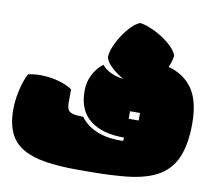

<svg xmlns="http://www.w3.org/2000/svg" viewBox="-101 -1086 1377 1232"><g transform="rotate(10 587.5 -469.5)"><path d="M483 29Q364 29 275 15.5Q186 2 126.5 -32Q67 -66 37.5 -127Q8 -188 8 -282Q8 -323 15.5 -368Q23 -413 35.5 -453.5Q48 -494 63 -519Q116 -530 169 -526.5Q222 -523 269.5 -509Q317 -495 351 -472V-382Q351 -354 359.5 -339Q368 -324 391.5 -318Q415 -312 458 -312Q499 -256 570.5 -228Q642 -200 738 -204L739 -226Q598 -225 518 -287.5Q438 -350 438 -477Q438 -534 461.5 -581.5Q485 -629 528 -663Q554 -633 591 -616.5Q628 -600 669 -596Q624 -621 589 -654Q554 -687 548 -717Q549 -749 565.5 -788Q582 -827 607 -864.5Q632 -902 660.5 -930.5Q689 -959 715 -968Q748 -963 786.5 -947Q825 -931 861.5 -907.5Q898 -884 926 -856.5Q954 -829 965 -800Q961 -763 943 -722Q1046 -694 1100.5 -615Q1155 -536 1155 -389Q1155 -254 1117 -166.5Q1079 -79 993 -34Q907 11 761 21Q723 24 693.5 25.5Q664 27 635 27.5Q606 28 570 28.5Q534 29 483 29ZM748 -350H813V-399H748Z"/></g></svg>

Font: Oi
Style: Regular
Weight: 400
Designer: Kostas Bartsokas, Mohamad Dakak
Foundry: Foundry5
Version: Version 4.000